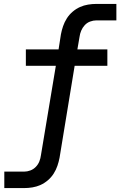

<svg xmlns="http://www.w3.org/2000/svg" viewBox="-20 -755 640 980"><path d="M2 205V121H103Q119 121 135 115Q151 109 163 96.5Q175 84 181 68.5Q187 53 189 37L265 -419H112V-503H279L291 -580Q295 -601 302 -621.5Q309 -642 321 -661Q333 -680 350.5 -695Q368 -710 388 -719Q408 -728 429.5 -731.5Q451 -735 472 -735H574V-651H472Q456 -651 440 -645Q424 -639 412.5 -626.5Q401 -614 394.5 -598.5Q388 -583 386 -567L375 -503H528V-419H361L284 50Q280 71 273 91.5Q266 112 254 131Q242 150 224.5 165Q207 180 187 189Q167 198 145.5 201.5Q124 205 103 205Z"/></svg>

Font: Iosevka Slab Medium Extended
Style: Italic
Weight: 500
Width: 7
Italic angle: -9°
Monospace: yes
Designer: Belleve Invis
Foundry: Belleve Invis
Version: Version 11.1.0; ttfautohint (v1.8.3)